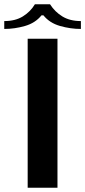

<svg xmlns="http://www.w3.org/2000/svg" viewBox="-81 -882 400 902"><path d="M49 -700H189V0H49ZM83 -862H154Q177 -826 212.5 -804.5Q248 -783 299 -783V-746Q250 -746 201 -760Q152 -774 123 -810H114Q85 -774 36.5 -760Q-12 -746 -61 -746V-783Q-9 -783 26.5 -805Q62 -827 83 -862Z"/></svg>

Font: Phudu SemiBold
Style: Regular
Weight: 600
Version: Version 1.005;gftools[0.9.23]